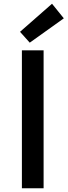

<svg xmlns="http://www.w3.org/2000/svg" viewBox="-20 -1006 361 1026"><path d="M97 0H213V-737H97ZM139 -778 321 -908 258 -986 87 -836Z"/></svg>

Font: GenYoGothic2 TW M
Style: Regular
Weight: 500
Version: Version 2.100;PS 2.1;hotconv 16.6.51;makeotf.lib2.5.65220 DE